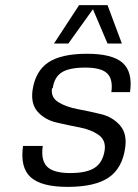

<svg xmlns="http://www.w3.org/2000/svg" viewBox="-20 -720 541 750"><path d="M186 -375H183Q178 -339 208.5 -320.5Q239 -302 284.5 -293.5Q330 -285 375 -274Q420 -263 448.5 -230.5Q477 -198 469 -143Q458 -63 404.5 -26.5Q351 10 244 10Q141 10 99.5 -28Q58 -66 70 -150H147Q139 -94 164 -69Q189 -44 254 -44Q319 -44 350.5 -65Q382 -86 389 -134Q394 -173 364.5 -193.5Q335 -214 290 -222.5Q245 -231 200.5 -241.5Q156 -252 128 -282.5Q100 -313 107 -367Q118 -442 168.5 -476Q219 -510 320 -510Q419 -510 459 -474.5Q499 -439 488 -360H415Q422 -411 398.5 -433.5Q375 -456 313 -456Q251 -456 221.5 -437.5Q192 -419 186 -375ZM247 -550H191L289 -700H400L456 -550H400L343 -684Z"/></svg>

Font: Fivo Sans Modern
Style: Italic
Weight: 400
Designer: Alexander Slobzheninov
Foundry: Alexander Slobzheninov
Version: 1.0